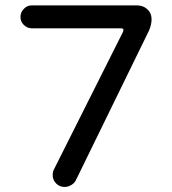

<svg xmlns="http://www.w3.org/2000/svg" viewBox="-20 -703 653 728"><path d="M179.7 -39.1Q179.7 -52.7 185.5 -62.5L446.3 -582Q448.2 -587.9 448.2 -588.9Q448.2 -595.7 438.5 -595.7H100.6Q83 -595.7 70.3 -608.4Q57.6 -621.1 57.6 -638.7Q57.6 -656.2 70.3 -669.4Q83 -682.6 100.6 -682.6H499Q522.5 -682.6 538.6 -668Q554.7 -653.3 554.7 -629.9Q554.7 -609.4 544.9 -586.9L267.6 -19.5Q261.7 -7.8 249.5 -1Q237.3 5.9 224.6 5.9Q206.1 5.9 192.9 -7.3Q179.7 -20.5 179.7 -39.1Z"/></svg>

Font: jf-openhuninn-2.1
Style: Regular
Weight: 400
Designer: [Kosugi Maru]
Designed by MOTOYA      

[Varela Round]
Joe Prince (Latin component); Avraham Cornfeld (Hebrew component)
Foundry: justfont Co., Ltd.
Version: 2.1